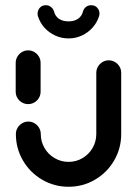

<svg xmlns="http://www.w3.org/2000/svg" viewBox="-20 -711 523 734"><path d="M87.8 -313Q74.8 -313 63.9 -319.3Q53 -325.6 46.5 -336.5Q40 -347.4 40 -360.4V-470.7Q40 -483.7 46.5 -494.6Q53 -505.6 63.9 -512Q74.8 -518.5 87.4 -518.5Q100.4 -518.5 111.3 -512Q122.2 -505.6 128.7 -494.6Q135.2 -483.7 135.2 -470.7V-360.4Q135.2 -347.4 128.7 -336.5Q122.2 -325.6 111.3 -319.3Q100.4 -313 87.8 -313ZM395.6 -480.4Q408.5 -480.4 419.4 -473.9Q430.4 -467.4 436.9 -456.5Q443.3 -445.6 443.3 -432.6V-198.5Q443.3 -143.7 416.3 -97.4Q389.3 -51.1 343.1 -24.1Q297 3 242.2 3Q187.4 3 141.1 -24.1Q94.8 -51.1 67.8 -97.4Q40.7 -143.7 40.7 -198.5Q40.7 -211.5 47.2 -222.4Q53.7 -233.3 64.6 -239.8Q75.6 -246.3 88.5 -246.3Q101.1 -246.3 112 -239.8Q123 -233.3 129.4 -222.4Q135.9 -211.5 135.9 -198.5Q135.9 -169.6 150.2 -145.2Q164.4 -120.7 188.9 -106.5Q213.3 -92.2 242.2 -92.2Q271.1 -92.2 295.4 -106.5Q319.6 -120.7 333.9 -145.2Q348.1 -169.6 348.1 -198.5V-432.6Q348.1 -445.6 354.6 -456.5Q361.1 -467.4 372 -473.9Q383 -480.4 395.6 -480.4ZM125.2 -648.5Q123.7 -652.6 123.7 -658.5Q123.7 -671.5 132.2 -681.3Q140.7 -691.1 155.6 -691.1Q166.3 -691.1 174.8 -684.4Q183.3 -677.8 186.3 -667.8Q190.7 -649.3 205.2 -639.3Q219.6 -629.3 242.2 -629.3Q264.1 -629.3 278.5 -639.3Q293 -649.3 297.4 -667.8Q300.4 -678.1 308.9 -684.6Q317.4 -691.1 328.1 -691.1Q343 -691.1 351.7 -681.5Q360.4 -671.9 360.4 -659.3Q360.4 -654.1 358.5 -648.5Q350.7 -624.1 333.5 -605Q316.3 -585.9 292.6 -575Q268.9 -564.1 242.2 -564.1Q215.2 -564.1 191.3 -575Q167.4 -585.9 150.2 -605Q133 -624.1 125.2 -648.5Z"/></svg>

Font: 26F Galaxy Sans Extra Bold
Style: Regular
Weight: 800
Designer: C₂₉H₂₅N₃O₅
Version: Version 1.100